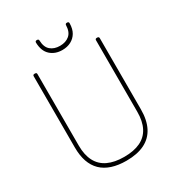

<svg xmlns="http://www.w3.org/2000/svg" viewBox="-281 -1436 1521 1636"><g transform="rotate(-30 479.0 -617.5)"><path d="M480 19Q400 19 338.5 -1Q277 -21 236 -61Q195 -101 174.5 -160.5Q154 -220 154 -299V-1000Q154 -1008 158 -1011.5Q162 -1015 172 -1015Q183 -1015 187 -1011.5Q191 -1008 191 -1000V-296Q191 -204 223.5 -142Q256 -80 320.5 -49.5Q385 -19 480 -19Q575 -19 639 -49.5Q703 -80 735 -142Q767 -204 767 -296V-1000Q767 -1008 771 -1011.5Q775 -1015 785 -1015Q804 -1015 804 -1000V-299Q804 -194 767.5 -123Q731 -52 659 -16.5Q587 19 480 19ZM479 -1071Q408 -1071 362 -1113Q316 -1155 314 -1238Q314 -1246 318 -1250Q322 -1254 331 -1254Q341 -1254 345 -1250Q349 -1246 349 -1238Q351 -1173 386.5 -1142.5Q422 -1112 479 -1112Q536 -1112 572 -1142.5Q608 -1173 610 -1238Q610 -1246 614 -1250Q618 -1254 627 -1254Q637 -1254 641 -1250Q645 -1246 645 -1238Q644 -1182 622.5 -1146Q601 -1110 564 -1090.5Q527 -1071 479 -1071Z"/></g></svg>

Font: Playwrite NG Modern Thin
Style: Regular
Weight: 250
Designer: Veronika Burian, José Scaglione
Foundry: TypeTogether
Version: Version 1.002